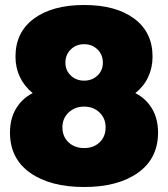

<svg xmlns="http://www.w3.org/2000/svg" viewBox="-20 -734 673 769"><path d="M20 -203Q20 -259 44.5 -299.5Q69 -340 111 -361Q77 -389 59.5 -426Q42 -463 42 -507Q42 -605 116 -659.5Q190 -714 317 -714Q444 -714 517.5 -659.5Q591 -605 591 -507Q591 -463 573.5 -425.5Q556 -388 522 -361Q564 -340 588.5 -299.5Q613 -259 613 -203Q613 -99 532.5 -42Q452 15 317 15Q181 15 100.5 -42Q20 -99 20 -203ZM392 -483Q392 -515 370.5 -536Q349 -557 317 -557Q285 -557 263.5 -536Q242 -515 242 -483Q242 -452 263.5 -431.5Q285 -411 317 -411Q349 -411 370.5 -431.5Q392 -452 392 -483ZM403 -224Q403 -260 378.5 -283.5Q354 -307 317 -307Q280 -307 255 -283.5Q230 -260 230 -224Q230 -187 254.5 -164Q279 -141 317 -141Q355 -141 379 -164Q403 -187 403 -224Z"/></svg>

Font: Prompt ExtraBold
Style: Regular
Weight: 800
Designer: Katatrad Team
Foundry: CadsonDemak
Version: Version 1.000